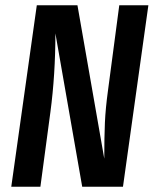

<svg xmlns="http://www.w3.org/2000/svg" viewBox="-20 -711 585 731"><path d="M544.9 -690.9 448.2 0H293L190.9 -584Q190.9 -426.8 171.9 -284.2L133.8 0H22.9L120.1 -690.9H274.9L377 -106.9Q377 -189.5 379.4 -243.9Q381.8 -298.3 391.1 -366.2L434.1 -690.9Z"/></svg>

Font: Fira Sans Compressed Medium
Style: Italic
Weight: 500
Width: 3
Italic angle: -8°
Designer: Carrois Corporate & Edenspiekermann AG
Foundry: Carrois Corporate GbR & Edenspiekermann AG
Version: Version 4.203;PS 004.203;hotconv 1.0.88;makeotf.lib2.5.64775